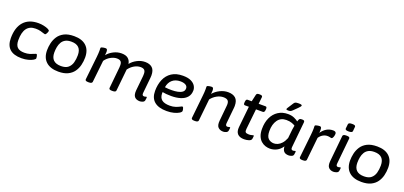

<svg xmlns="http://www.w3.org/2000/svg" viewBox="20 -1683 5582 2655"><g transform="rotate(20 2811.0 -355.5)"><path d="M287 7Q55 7 55 -205Q55 -362 130 -446Q205 -530 346 -530Q386 -530 425 -521.5Q464 -513 489.5 -500.5Q515 -488 515 -476Q515 -469 509.5 -455Q504 -441 495.5 -428.5Q487 -416 479 -416Q471 -416 452.5 -423Q434 -430 404.5 -437.5Q375 -445 334 -445Q162 -445 162 -214Q162 -143 194.5 -110.5Q227 -78 299 -78Q342 -78 376 -88.5Q410 -99 432.5 -109.5Q455 -120 462 -120Q469 -120 473.5 -109.5Q478 -99 480 -85Q482 -71 482 -62Q482 -50 456.5 -34Q431 -18 386.5 -5.5Q342 7 287 7Z M829 7Q711 7 647 -51.5Q583 -110 583 -219Q583 -269 595 -323Q607 -377 637.5 -424Q668 -471 724.5 -500.5Q781 -530 871 -530Q987 -530 1050 -471.5Q1113 -413 1113 -303Q1113 -246 1099.5 -191Q1086 -136 1054 -91Q1022 -46 967 -19.5Q912 7 829 7ZM837 -78Q907 -78 943.5 -109.5Q980 -141 993.5 -191Q1007 -241 1007 -299Q1007 -445 861 -445Q807 -445 773.5 -426.5Q740 -408 721.5 -376.5Q703 -345 695.5 -305.5Q688 -266 688 -224Q688 -78 837 -78Z M2029 7Q1977 7 1951 -22.5Q1925 -52 1931 -120L1953 -336Q1953 -343 1953.5 -352Q1954 -361 1954 -369Q1954 -407 1936.5 -424.5Q1919 -442 1879 -442Q1834 -442 1788.5 -416Q1743 -390 1709 -344L1676 -23Q1673 2 1628 2H1617Q1571 2 1574 -24L1605 -336Q1605 -345 1605.5 -353Q1606 -361 1606 -369Q1606 -407 1588.5 -424.5Q1571 -442 1531 -442Q1487 -442 1440 -416Q1393 -390 1362 -345L1327 -23Q1323 2 1279 2H1268Q1221 2 1224 -24L1261 -366Q1264 -393 1265.5 -418.5Q1267 -444 1267 -460Q1267 -472 1266.5 -481Q1266 -490 1266 -499Q1266 -508 1279.5 -513Q1293 -518 1309.5 -520Q1326 -522 1336 -522Q1353 -522 1358.5 -509Q1364 -496 1364 -476Q1364 -453 1360 -428Q1396 -473 1452.5 -501.5Q1509 -530 1568 -530Q1633 -530 1666 -501.5Q1699 -473 1706 -425Q1741 -470 1798 -500Q1855 -530 1916 -530Q1983 -530 2021 -495.5Q2059 -461 2059 -383Q2059 -367 2057 -348L2034 -119Q2029 -77 2061 -77Q2074 -77 2082.5 -80.5Q2091 -84 2095 -84Q2102 -84 2102 -75Q2102 -73 2101.5 -62Q2101 -51 2097 -32Q2093 -11 2069.5 -2Q2046 7 2029 7Z M2423 7Q2303 7 2241 -45.5Q2179 -98 2179 -201Q2179 -295 2210.5 -369.5Q2242 -444 2307 -487Q2372 -530 2472 -530Q2546 -530 2590.5 -508.5Q2635 -487 2655 -454.5Q2675 -422 2675 -389Q2675 -327 2641 -287Q2607 -247 2547.5 -228.5Q2488 -210 2412 -210Q2370 -210 2338 -213Q2306 -216 2283 -221Q2282 -214 2282 -205Q2282 -140 2320 -109Q2358 -78 2439 -78Q2486 -78 2522 -90.5Q2558 -103 2580.5 -115Q2603 -127 2609 -127Q2617 -127 2622 -116.5Q2627 -106 2629.5 -92.5Q2632 -79 2632 -71Q2632 -54 2603.5 -36Q2575 -18 2528 -5.5Q2481 7 2423 7ZM2394 -289Q2437 -289 2478 -297Q2519 -305 2545 -324.5Q2571 -344 2571 -379Q2571 -411 2542.5 -428Q2514 -445 2465 -445Q2393 -445 2347 -405.5Q2301 -366 2290 -295Q2315 -291 2341.5 -290Q2368 -289 2394 -289Z M3256 7Q3209 7 3180.5 -21Q3152 -49 3159 -120L3180 -336Q3181 -345 3181.5 -353Q3182 -361 3182 -369Q3182 -407 3162.5 -424.5Q3143 -442 3099 -442Q3051 -442 3002.5 -415Q2954 -388 2922 -345L2888 -23Q2885 2 2840 2H2829Q2805 2 2795 -5Q2785 -12 2786 -24L2822 -366Q2825 -393 2826.5 -416.5Q2828 -440 2828 -460Q2828 -472 2827.5 -481Q2827 -490 2827 -499Q2827 -508 2840.5 -513Q2854 -518 2870.5 -520Q2887 -522 2897 -522Q2914 -522 2919.5 -509Q2925 -496 2925 -476Q2925 -453 2921 -426Q2958 -471 3017 -500.5Q3076 -530 3136 -530Q3207 -530 3246.5 -495.5Q3286 -461 3286 -383Q3286 -374 3285.5 -365.5Q3285 -357 3284 -348L3261 -119Q3257 -77 3288 -77Q3301 -77 3310 -80.5Q3319 -84 3323 -84Q3329 -84 3329 -75Q3329 -73 3328.5 -62Q3328 -51 3324 -32Q3320 -11 3297 -2Q3274 7 3256 7Z M3563 7Q3497 7 3465.5 -27Q3434 -61 3441 -129L3473 -438H3415Q3392 -438 3396 -474L3397 -487Q3401 -523 3423 -523H3484L3507 -625Q3512 -650 3545 -650H3559Q3600 -650 3597 -624L3586 -523H3688Q3711 -523 3707 -487L3706 -474Q3702 -438 3679 -438H3578L3546 -138Q3542 -103 3554.5 -90.5Q3567 -78 3604 -78Q3626 -78 3644.5 -83.5Q3663 -89 3668 -89Q3675 -89 3675 -80Q3675 -77 3674 -66Q3673 -55 3670 -37Q3665 -14 3632 -3.5Q3599 7 3563 7Z M3942 7Q3909 7 3875 -4Q3841 -15 3812 -40.5Q3783 -66 3765.5 -108.5Q3748 -151 3748 -214Q3748 -308 3781 -379Q3814 -450 3875 -489.5Q3936 -529 4018 -529Q4073 -529 4113.5 -510Q4154 -491 4170 -476Q4180 -507 4188 -516Q4196 -525 4221 -525H4229Q4248 -525 4256 -518Q4264 -511 4262 -494L4225 -119Q4220 -77 4252 -77Q4265 -77 4273.5 -80.5Q4282 -84 4286 -84Q4293 -84 4293 -75Q4293 -73 4292.5 -62Q4292 -51 4288 -32Q4284 -11 4260.5 -2.5Q4237 6 4220 6Q4171 6 4148 -18.5Q4125 -43 4123 -92Q4089 -41 4041.5 -17Q3994 7 3942 7ZM3971 -80Q3997 -80 4026 -92.5Q4055 -105 4082.5 -135Q4110 -165 4131 -217L4145 -349Q4149 -384 4155 -408Q4141 -419 4107 -431.5Q4073 -444 4024 -444Q3942 -444 3898 -382Q3854 -320 3854 -221Q3854 -142 3887.5 -111Q3921 -80 3971 -80ZM3998 -575Q3972 -575 3972 -587Q3972 -592 3976 -598.5Q3980 -605 3987 -616L4034 -689Q4043 -704 4055.5 -711Q4068 -718 4106 -718Q4154 -718 4154 -703Q4154 -690 4122 -659L4063 -601Q4048 -586 4036 -580.5Q4024 -575 3998 -575Z M4418 2Q4395 2 4384.5 -5Q4374 -12 4375 -23L4412 -366Q4418 -423 4418 -460Q4418 -474 4417.5 -482.5Q4417 -491 4417 -499Q4417 -508 4430.5 -513Q4444 -518 4460.5 -520Q4477 -522 4487 -522Q4506 -522 4511.5 -502.5Q4517 -483 4512 -432Q4543 -479 4586 -504.5Q4629 -530 4681 -530Q4727 -530 4727 -494Q4727 -481 4722.5 -464Q4718 -447 4710 -434Q4702 -421 4693 -421Q4683 -421 4671 -425.5Q4659 -430 4633 -430Q4600 -430 4568 -412Q4536 -394 4513 -359L4478 -24Q4475 2 4429 2Z M4877 7Q4835 7 4807.5 -20.5Q4780 -48 4787 -118L4825 -500Q4828 -525 4873 -525H4884Q4929 -525 4927 -500L4889 -119Q4887 -96 4893 -86.5Q4899 -77 4915 -77Q4928 -77 4936.5 -80.5Q4945 -84 4949 -84Q4956 -84 4956 -75Q4956 -73 4955.5 -62Q4955 -51 4951 -32Q4947 -11 4923 -2Q4899 7 4877 7ZM4886 -589Q4857 -589 4845.5 -595.5Q4834 -602 4835 -614L4842 -679Q4843 -691 4856 -697.5Q4869 -704 4898 -704Q4926 -704 4937 -697.5Q4948 -691 4947 -679L4941 -614Q4939 -589 4886 -589Z M5288 7Q5170 7 5106 -51.5Q5042 -110 5042 -219Q5042 -269 5054 -323Q5066 -377 5096.5 -424Q5127 -471 5183.5 -500.5Q5240 -530 5330 -530Q5446 -530 5509 -471.5Q5572 -413 5572 -303Q5572 -246 5558.5 -191Q5545 -136 5513 -91Q5481 -46 5426 -19.5Q5371 7 5288 7ZM5296 -78Q5366 -78 5402.5 -109.5Q5439 -141 5452.5 -191Q5466 -241 5466 -299Q5466 -445 5320 -445Q5266 -445 5232.5 -426.5Q5199 -408 5180.5 -376.5Q5162 -345 5154.5 -305.5Q5147 -266 5147 -224Q5147 -78 5296 -78Z"/></g></svg>

Font: Asap Semi Expanded Semi Expanded Medium
Style: Italic
Weight: 500
Width: 6
Italic angle: -6°
Designer: Pablo Cosgaya
Foundry: Omnibus-Type
Version: Version 3.001; ttfautohint (v1.8.4.7-5d5b)